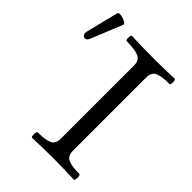

<svg xmlns="http://www.w3.org/2000/svg" viewBox="-205 -798 900 900"><g transform="rotate(45 245.5 -348.0)"><path d="M173 3Q168 3 166.5 -6Q165 -15 166.5 -24.5Q168 -34 173 -34Q222 -34 246 -44.5Q270 -55 270 -91V-575Q270 -610 244 -620.5Q218 -631 166 -631Q161 -631 159.5 -639.5Q158 -648 159.5 -657Q161 -666 166 -666Q237 -663 307 -663Q377 -663 448 -666Q453 -666 454.5 -657Q456 -648 454.5 -639.5Q453 -631 448 -631Q399 -631 374.5 -620.5Q350 -610 350 -575V-91Q350 -55 374.5 -44.5Q399 -34 448 -34Q453 -34 454.5 -24.5Q456 -15 454.5 -6Q453 3 448 3Q379 0 311 0Q241 0 173 3ZM36 -518Q30 -504 20.5 -502Q11 -500 4.5 -508Q-2 -516 1 -529L41 -691Q43 -698 52.5 -698.5Q62 -699 74 -695Q86 -691 94 -685Q102 -679 99 -673Z"/></g></svg>

Font: Junicode SmExp
Style: Regular
Weight: 400
Width: 6
Designer: Peter S. Baker
Version: Version 2.205; ttfautohint (v1.8.4)